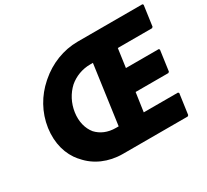

<svg xmlns="http://www.w3.org/2000/svg" viewBox="-162 -1084 1448 1344"><g transform="rotate(-30 562.5 -412.5)"><path d="M614 -650 548 -175H526C461 -175 409 -198 373 -237C337 -281 321 -343 331 -413C341 -482 373 -543 422 -588C467 -626 526 -650 592 -650ZM817 -653H1094L1102 -660L1125 -825L1119 -832H596C480 -832 368 -787 281 -711L273 -704C190 -631 131 -530 114 -412C98 -295 127 -194 190 -121H191L197 -114C262 -38 362 7 478 7H1001L1009 0L1032 -165L1026 -172H749L771 -324H1036L1044 -331L1067 -496L1061 -503H796Z"/></g></svg>

Font: Hussar Woodtype
Style: BlkObl
Weight: 900
Foundry: Cannot Into Space Fonts
Version: Version 1.07